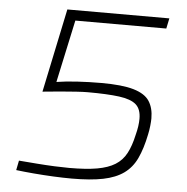

<svg xmlns="http://www.w3.org/2000/svg" viewBox="-51 -738 774 795"><g transform="rotate(5 336.5 -340.0)"><path d="M276 8Q241 8 199.5 6Q158 4 117 0.5Q76 -3 44 -7L52 -47Q89 -44 127.5 -41Q166 -38 201.5 -36.5Q237 -35 262 -35Q332 -35 377.5 -43Q423 -51 452 -69Q481 -87 497.5 -118Q514 -149 524 -195Q529 -214 531.5 -231Q534 -248 534 -263Q534 -303 512.5 -322Q491 -341 442 -347.5Q393 -354 310 -354Q292 -354 262.5 -352Q233 -350 197.5 -347Q162 -344 124 -340L197 -688H621L612 -645H234L178 -385Q215 -391 264 -394Q313 -397 364 -397Q451 -397 498.5 -383Q546 -369 564.5 -340.5Q583 -312 583 -269Q583 -257 581 -238Q579 -219 575 -201Q563 -142 544 -101.5Q525 -61 491.5 -37Q458 -13 406 -2.5Q354 8 276 8Z"/></g></svg>

Font: Saira SemiExpanded ExtraLight
Style: Italic
Weight: 250
Width: 6
Italic angle: -12°
Designer: Hector Gatti with collaboration of the Omnibus-Type team
Foundry: Omnibus-Type
Version: Version 1.101